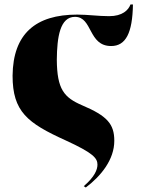

<svg xmlns="http://www.w3.org/2000/svg" viewBox="-20 -616 642 855"><path d="M36 -279C36 -119 102 -68 272 9C394 65 414 88 414 117C414 139 402 171 353 213L362 219C431 167 489 94 489 11C489 -64 457 -100 346 -147C265 -182 234 -218 233 -350C234 -451 247 -541 314 -541C393 -541 372 -411 475 -411C540 -411 570 -469 572 -596H561C552 -571 525 -544 466 -544C417 -544 372 -551 324 -551C139 -551 38 -466 36 -279Z"/></svg>

Font: Noto Serif Display Black
Style: Regular
Weight: 900
Designer: Monotype Design Team
Foundry: Monotype Imaging Inc.
Version: Version 2.009